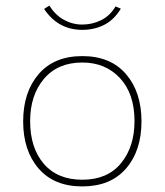

<svg xmlns="http://www.w3.org/2000/svg" viewBox="-20 -660 590 688"><path d="M275 8Q174 8 118.5 -56Q63 -120 63 -225Q63 -330 118.5 -394.5Q174 -459 275 -459Q376 -459 431.5 -394.5Q487 -330 487 -225Q487 -120 431.5 -56Q376 8 275 8ZM275 -16Q365 -16 413.5 -75Q462 -134 462 -226Q462 -324 410 -380Q358 -436 275 -436Q187 -436 137.5 -377.5Q88 -319 88 -226Q88 -130 137 -73Q186 -16 275 -16ZM394 -637 413 -629Q389 -589 353.5 -571Q318 -553 275 -553Q188 -553 138 -628L157 -640Q178 -606 209 -589Q240 -572 275 -572Q310 -572 342 -587.5Q374 -603 394 -637Z"/></svg>

Font: Inconsolata SemiExpanded ExtraLight
Style: Regular
Weight: 200
Width: 6
Monospace: yes
Designer: Raph Levien, Cyreal, Brenton Simpson
Foundry: Raph Levien, Cyreal, Google
Version: Version 3.001; ttfautohint (v1.8.2.53-6de2)